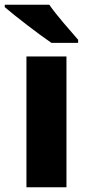

<svg xmlns="http://www.w3.org/2000/svg" viewBox="-38 -786 372 806"><path d="M169 -766H-18V-756C25 -719 126 -641 178 -606H290V-619C258 -656 200 -721 169 -766ZM241 0V-549H73V0Z"/></svg>

Font: Noto Sans Arabic UI XBd
Style: Regular
Weight: 800
Designer: Monotype Design Team, Nadine Chahine and Nizar Qandah
Foundry: Monotype Imaging Inc.
Version: Version 2.010